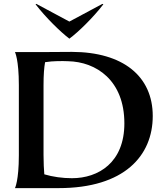

<svg xmlns="http://www.w3.org/2000/svg" viewBox="-20 -968 862 988"><path d="M196 -700H57C57 -700 77 -662 77 -530V-169C77 -38 57 0 57 0H282C620 0 766 -167 766 -371C766 -576 613 -700 351 -701C266 -700 230 -700 196 -700ZM204 -170V-530C204 -583 207 -621 212 -648C255 -655 303 -654 330 -653C475 -650 620 -555 620 -333C620 -132 487 -51 350 -51C302 -51 251 -58 208 -71C206 -96 204 -129 204 -170ZM167 -948 163 -946C215 -878 292 -803 337 -769C382 -802 460 -878 512 -946L507 -948L337 -857Z"/></svg>

Font: Coconat Demi
Style: Regular
Weight: 400
Designer: Sara Lavazza
Foundry: Collletttivo
Version: Version 1.000;Glyphs 3.2 (3217)